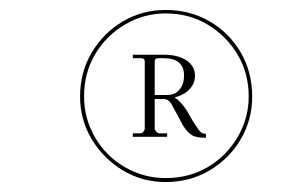

<svg xmlns="http://www.w3.org/2000/svg" viewBox="-20 -597 606 386"><path d="M141 -403Q141 -452 164.5 -491.5Q188 -531 227 -554Q266 -577 313 -577Q362 -577 401.5 -554Q441 -531 464 -491.5Q487 -452 487 -403Q487 -356 464 -317Q441 -278 401.5 -254.5Q362 -231 313 -231Q266 -231 227 -254.5Q188 -278 164.5 -317Q141 -356 141 -403ZM149 -403Q149 -359 171 -321Q193 -283 231 -261Q269 -239 313 -239Q360 -239 397.5 -261Q435 -283 457.5 -321Q480 -359 480 -403Q480 -450 457.5 -487.5Q435 -525 397.5 -547.5Q360 -570 313 -570Q269 -570 231 -547.5Q193 -525 171 -487.5Q149 -450 149 -403ZM291 -398V-338Q291 -336 294 -332.5Q297 -329 300 -329H316V-322H247V-329H262Q266 -329 268.5 -332.5Q271 -336 271 -338V-474Q271 -480 263 -480H247V-487H309Q338 -487 355 -475.5Q372 -464 372 -445Q372 -429 361 -417.5Q350 -406 331 -401Q344 -393 356 -374L368 -353Q379 -336 383 -332Q387 -328 394 -328V-320Q374 -320 365.5 -325.5Q357 -331 349 -343L324 -389Q318 -398 309 -398ZM309 -480H299Q291 -480 291 -474V-406H316Q332 -406 341 -417Q350 -428 350 -445Q350 -480 309 -480Z"/></svg>

Font: Ballet 24pt
Style: Regular
Weight: 400
Designer: Maximiliano R. Sproviero
Foundry: Omnibus-Type
Version: Version 1.100